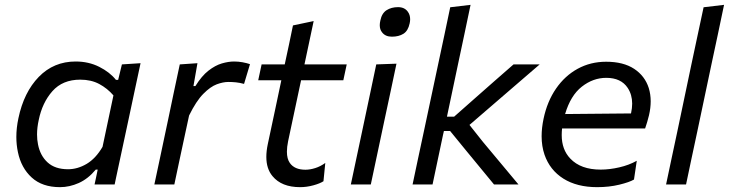

<svg xmlns="http://www.w3.org/2000/svg" viewBox="-20 -762 3010 793"><path d="M370.5 0 375.5 -23 383.5 -61.5H375.5Q344 -23.5 305.5 -6.2Q267 11 228 11Q154.5 11 111 -28.8Q67.5 -68.5 54 -133.5Q47.5 -164 47.5 -196.5Q47.5 -233.5 56 -273.5Q78.5 -381 140.2 -444.5Q202 -508 292.5 -508Q346 -508 389.8 -486Q433.5 -464 459 -432H468L483.5 -496L560.5 -501Q547.5 -442 536 -386.5Q524 -330.5 511 -269L459 -26.5Q456 -13 453.5 0ZM261 -63Q300.5 -63 338 -85.2Q375.5 -107.5 403.5 -155.5L448.5 -368Q423.5 -397 390 -415Q356.5 -433 311.5 -433Q238.5 -433 196.5 -385.5Q154.5 -338 140 -266.5Q133 -235 133 -206.5Q133 -185 137 -165.5Q146 -119 176.8 -91Q207.5 -63 261 -63Z M617.5 0Q628.5 -53.5 640 -105.5Q650.5 -156.5 664 -219L674.5 -268.5Q684.5 -317 696.8 -375.2Q709 -433.5 722.5 -496L795.5 -501L779 -406.5H787Q813 -448.5 841 -470.2Q869 -492 896.2 -500Q923.5 -508 947 -508Q964.5 -508 982 -504.8Q999.5 -501.5 1012.5 -497L988 -415.5Q969.5 -420.5 954 -422Q938.5 -423.5 923 -423.5Q901.5 -423.5 875.2 -413.8Q849 -404 819.8 -374.5Q790.5 -345 761 -285L746 -215.5Q733.5 -156.5 722.5 -106Q711.5 -55 700 0Z M1219.5 11Q1143 11 1105.5 -34.5Q1080 -65 1080 -114Q1080 -138 1086 -166.5Q1101.5 -240 1115.5 -305Q1129.5 -370 1142 -430.5H1046.5L1060.5 -496H1156Q1165 -539 1173.5 -577.5Q1181.5 -615.5 1190 -657L1275.5 -675Q1265 -625.5 1256.5 -585.5Q1248 -545 1237.5 -496H1412L1398 -430.5H1223.5L1170 -179Q1165 -154.5 1165 -135.5Q1165 -106 1177 -89Q1196.5 -61 1241.5 -61Q1260.5 -61 1282 -67.8Q1303.5 -74.5 1323.5 -89L1316 -13.5Q1301.5 -4 1274 3.5Q1246.5 11 1219.5 11Z M1429 0Q1440.5 -55 1451.5 -106Q1462.5 -157 1475.5 -219L1486 -268.5Q1500 -336 1511.5 -389Q1522.5 -441.5 1534 -496L1617.5 -499Q1605.5 -442.5 1594.5 -390Q1583 -337.5 1568.5 -268.5L1558 -219Q1545 -157 1534 -106Q1523 -55 1511.5 0ZM1598.5 -610.5Q1571.5 -610.5 1558 -628.5Q1548.5 -640 1548.5 -658Q1548.5 -667 1551 -677.5Q1557 -707.5 1576.8 -720Q1596.5 -732.5 1624 -732.5Q1651 -732.5 1664.5 -713.5Q1674 -700.5 1674 -682.5Q1674 -674.5 1672 -665.5Q1665.5 -634.5 1646.2 -622.5Q1627 -610.5 1598.5 -610.5Z M1684 0Q1695.5 -55 1706.5 -106.5Q1717.5 -158 1730.5 -218.5L1789 -493.5Q1802 -556 1815 -615.5Q1827.5 -675 1839.5 -732L1923.5 -742Q1911 -681.5 1898 -620.5Q1885 -559.5 1871 -493.5L1826 -280H1855.5L1941.5 -356Q1981.5 -391 2021.5 -426.5Q2061.5 -461.5 2101 -496H2209Q2158.5 -452.5 2107.8 -408.8Q2057 -365 2006 -321L1919 -246L1975 -175.5Q2012 -131.5 2048.5 -87.5Q2085 -43.5 2121.5 0H2020.5L1964.5 -68L1908.5 -136L1839 -221H1813.5L1810 -206Q1798 -149.5 1787.8 -101Q1777.5 -52.5 1766.5 0Z M2446.5 11Q2363 11 2307 -24.2Q2251 -59.5 2229 -123Q2217 -158 2217 -199.5Q2217 -233.5 2225 -271.5Q2240 -343 2276.5 -396Q2313 -449 2366 -478Q2419 -507 2483.5 -507Q2554.5 -507 2599 -477.8Q2643.5 -448.5 2659.5 -398.5Q2667.5 -372.5 2667.5 -343.5Q2667.5 -316 2660.5 -286Q2657.5 -272.5 2653 -258Q2648.5 -243.5 2644.5 -231.5H2301.5Q2300 -217.5 2300 -204Q2300 -144 2335.5 -107Q2378.5 -61.5 2461 -61.5Q2497.5 -61.5 2537.8 -70.8Q2578 -80 2610 -98L2598.5 -20.5Q2580 -9.5 2537.8 0.8Q2495.5 11 2446.5 11ZM2484 -440.5Q2429.5 -440.5 2383 -404Q2336.5 -367.5 2314 -291L2586 -293.5L2586.5 -295Q2591 -315.5 2591 -334Q2591 -371 2572.5 -399Q2545 -440.5 2484 -440.5Z M2731 0Q2742.5 -55 2753.5 -106.5Q2764.5 -158 2777.5 -219L2835 -493Q2848.5 -555.5 2861 -615Q2873.5 -674.5 2886 -732L2970.5 -742Q2958 -681.5 2945 -620.5Q2932 -559.5 2918 -494L2860 -219Q2846.5 -156.5 2835.8 -105.8Q2825 -55 2813.5 0Z"/></svg>

Font: Heraclito
Style: Italic
Weight: 400
Italic angle: -12°
Designer: Kostas Bartsokas (font) & Cristiano Sobral (main changes)
Foundry: Kostas Bartsokas (font) & Cristiano Sobral (main changes)
Version: Version 1.00;July 8, 2020;FontCreator 13.0.0.2655 64-bit